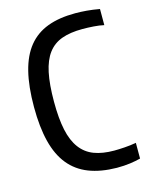

<svg xmlns="http://www.w3.org/2000/svg" viewBox="-114 -823 720 909"><g transform="rotate(-15 246.0 -369.0)"><path d="M345 10Q266 9 208.5 -13.5Q151 -36 113.5 -82Q76 -128 58 -199.5Q40 -271 40 -369Q40 -470 58 -542Q76 -614 113 -659.5Q150 -705 207 -726.5Q264 -748 343 -748Q370 -748 399.5 -745.5Q429 -743 462 -737V-658Q440 -663 411.5 -665Q383 -667 357 -667Q297 -667 255.5 -652Q214 -637 188 -602.5Q162 -568 150 -511Q138 -454 138 -369Q138 -287 150 -230.5Q162 -174 188.5 -138.5Q215 -103 256 -87.5Q297 -72 354 -72Q374 -72 404.5 -74Q435 -76 462 -81V-4Q439 2 410.5 6Q382 10 345 10Z"/></g></svg>

Font: Encode Sans Compressed
Style: Medium
Weight: 500
Designer: Pablo Impallari, Andres Torresi
Foundry: Pablo Impallari, Andres Torresi
Version: Version 1.000; ttfautohint (v1.00) -l 8 -r 50 -G 200 -x 14 -